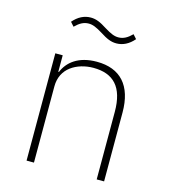

<svg xmlns="http://www.w3.org/2000/svg" viewBox="-107 -793 772 878"><g transform="rotate(15 279.5 -354.0)"><path d="M100 0V-508H135V-430H138C158 -479 206 -520 294 -520C406 -520 467 -453 467 -326V0H432V-320C432 -437 381 -489 286 -489C247 -489 209 -478 181 -457C153 -436 135 -404 135 -361V0ZM357 -624C332 -624 311 -633 280 -653C249 -672 232 -679 213 -679C189 -679 170 -668 149 -647L132 -666C156 -694 184 -708 215 -708C240 -708 261 -699 292 -679C323 -660 340 -653 359 -653C383 -653 402 -664 423 -685L440 -666C416 -638 388 -624 357 -624Z"/></g></svg>

Font: Plexus Sans ExtraLight
Style: Regular
Weight: 250
Version: Version 2.001;PS 002.001;hotconv 1.0.70;makeotf.lib2.5.58329